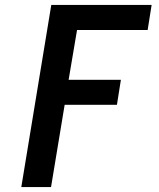

<svg xmlns="http://www.w3.org/2000/svg" viewBox="-20 -755 640 775"><path d="M66 0 187 -735H592L576 -634H291L257 -433H468L452 -332H241L186 0Z"/></svg>

Font: Iosevka Aile Oblique
Style: Bold
Weight: 700
Italic angle: -9°
Designer: Belleve Invis
Foundry: Belleve Invis
Version: Version 31.1.0; ttfautohint (v1.8.4)